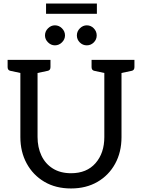

<svg xmlns="http://www.w3.org/2000/svg" viewBox="-20 -1055 802 1084"><path d="M381 9Q294 9 230 -29Q166 -67 130.5 -132.5Q95 -198 95 -281V-643L39 -655Q23 -658 23 -676V-717H265V-676Q265 -658 249 -655L192 -643V-282Q192 -223 214 -176.5Q236 -130 278.5 -103.5Q321 -77 381 -77Q470 -77 519.5 -134Q569 -191 569 -281V-643L513 -655Q497 -658 497 -676V-717H739V-676Q739 -658 723 -655L666 -643V-281Q666 -196 630 -130.5Q594 -65 530 -28Q466 9 381 9ZM347 -855Q347 -833 330 -816Q313 -799 290 -799Q268 -799 251 -816Q234 -833 234 -855Q234 -878 251 -895Q268 -912 290 -912Q313 -912 330 -895Q347 -878 347 -855ZM526 -855Q526 -832 509.5 -815.5Q493 -799 470 -799Q447 -799 430.5 -815.5Q414 -832 414 -855Q414 -878 431 -895Q448 -912 470 -912Q493 -912 509.5 -895Q526 -878 526 -855ZM240 -977V-1035H527V-977Z"/></svg>

Font: Aleo
Style: Regular
Weight: 400
Designer: Alessio Laiso
Foundry: Alessio Laiso
Version: Version 2.001; ttfautohint (v1.8.4.7-5d5b);gftools[0.9.29]